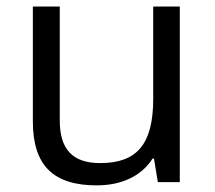

<svg xmlns="http://www.w3.org/2000/svg" viewBox="-20 -555 654 585"><path d="M80.1 -535.2H162.1V-188C162.1 -100.6 200.7 -58.1 285.2 -58.1C397 -58.1 446.8 -115.2 446.8 -253.9V-535.2H527.8V0H460.9L449.2 -71.8H444.8C411.6 -19 350.6 9.8 274.9 9.8C144.5 9.8 80.1 -48.8 80.1 -185.1Z"/></svg>

Font: OpenSansEmoji
Style: Regular
Weight: 400
Foundry: MorbZ
Version: Version 1.000;PS 001.000;hotconv 1.0.70;makeotf.lib2.5.58329